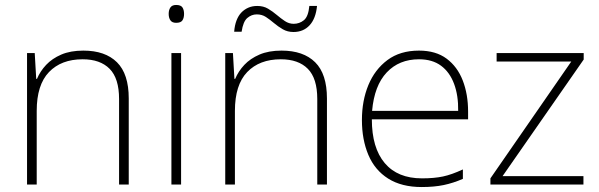

<svg xmlns="http://www.w3.org/2000/svg" viewBox="-20 -744 2415 774"><path d="M316 -540Q404 -540 451.5 -493Q499 -446 499 -347V0H460V-345Q460 -428 422 -466.5Q384 -505 313 -505Q227 -505 177.5 -453.5Q128 -402 128 -297V0H89V-530H120L126 -426H129Q142 -457 166 -482.5Q190 -508 227 -524Q264 -540 316 -540Z M710 -530V0H671V-530ZM690 -724Q709 -724 715.5 -714Q722 -704 722 -688Q722 -672 715.5 -662Q709 -652 690 -652Q674 -652 667 -662Q660 -672 660 -688Q660 -704 667 -714Q674 -724 690 -724Z M1115 -540Q1203 -540 1250.5 -493Q1298 -446 1298 -347V0H1259V-345Q1259 -428 1221 -466.5Q1183 -505 1112 -505Q1026 -505 976.5 -453.5Q927 -402 927 -297V0H888V-530H919L925 -426H928Q941 -457 965 -482.5Q989 -508 1026 -524Q1063 -540 1115 -540ZM924 -616Q926 -642 933.5 -661.5Q941 -681 953 -693.5Q965 -706 981 -713Q997 -720 1017 -720Q1042 -720 1060.5 -709Q1079 -698 1095.5 -684Q1112 -670 1128.5 -659Q1145 -648 1164 -648Q1187 -648 1205 -662.5Q1223 -677 1227 -720H1258Q1253 -669 1228 -642Q1203 -615 1163 -615Q1139 -615 1120 -626Q1101 -637 1084.5 -651Q1068 -665 1052 -675.5Q1036 -686 1015 -686Q994 -686 977 -671.5Q960 -657 954 -616Z M1669 -540Q1737 -540 1780.5 -507.5Q1824 -475 1845.5 -419.5Q1867 -364 1867 -294V-263H1479Q1479 -148 1531 -86.5Q1583 -25 1681 -25Q1730 -25 1765.5 -32.5Q1801 -40 1846 -61V-23Q1807 -6 1768.5 2Q1730 10 1680 10Q1599 10 1545 -24Q1491 -58 1465 -119.5Q1439 -181 1439 -260Q1439 -338 1465 -401Q1491 -464 1542 -502Q1593 -540 1669 -540ZM1669 -505Q1589 -505 1539 -452Q1489 -399 1480 -297H1827Q1828 -359 1810.5 -406Q1793 -453 1758 -479Q1723 -505 1669 -505Z M2332 0H1957V-25L2283 -496H1982V-530H2333V-504L2006 -34H2332Z"/></svg>

Font: Noto Sans Hebrew ExtraLight
Style: Regular
Weight: 250
Designer: Monotype Design Team
Foundry: Monotype Imaging Inc.
Version: Version 2.003